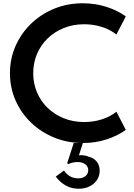

<svg xmlns="http://www.w3.org/2000/svg" viewBox="-20 -860 819 1176"><path d="M488 16Q394.5 16 313.5 -16.8Q232.5 -49.5 171.2 -108Q110 -166.5 75.5 -244.2Q41 -322 41 -412Q41 -501.5 75.8 -579.5Q110.5 -657.5 171.5 -716Q232.5 -774.5 313.2 -807.2Q394 -840 487 -840Q563.5 -840 632 -818Q700.5 -796 750.5 -759.5L693 -648.5Q655.5 -678.5 604 -695Q552.5 -711.5 495.5 -711.5Q428 -711.5 371 -688.5Q314 -665.5 271.8 -624.8Q229.5 -584 206.5 -529.5Q183.5 -475 183.5 -412Q183.5 -349 206.5 -294.5Q229.5 -240 271.8 -199.2Q314 -158.5 371 -135.5Q428 -112.5 495.5 -112.5Q552.5 -112.5 604 -129Q655.5 -145.5 693 -175.5L750.5 -64.5Q702 -29 633.8 -6.5Q565.5 16 488 16ZM461 296Q419 296 383.8 276.8Q348.5 257.5 321.5 221.5L372 184.5Q405 232.5 459 232.5Q486.5 232.5 503.5 218.5Q520.5 204.5 520.5 182.5Q520.5 160 502.5 146.2Q484.5 132.5 455 132.5Q440 132.5 423.8 136.2Q407.5 140 398.5 145.5L391.5 140L431.5 16H487.5L463.5 91Q480.5 89.5 495 91.8Q509.5 94 522 99.5Q553 106.5 571.8 129Q590.5 151.5 590.5 184.5Q590.5 233 554.2 264.5Q518 296 461 296Z"/></svg>

Font: Spartan Thin SemiBold
Style: Regular
Weight: 600
Version: Version 1.004